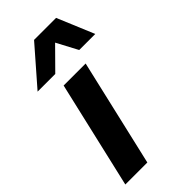

<svg xmlns="http://www.w3.org/2000/svg" viewBox="-232 -789 845 845"><g transform="rotate(-45 190.5 -367.0)"><path d="M259 -500 143 0H6L122 -500ZM22 -562 172 -734H309L381 -562H281L229 -660L132 -562Z"/></g></svg>

Font: Prodigy Sans SemiBold
Style: Italic
Weight: 600
Italic angle: -13°
Designer: Wei Huang
Foundry: Wei Huang
Version: Version 1.003; ttfautohint (v1.8.3)